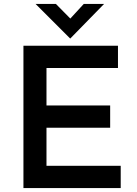

<svg xmlns="http://www.w3.org/2000/svg" viewBox="-20 -963 699 983"><path d="M100 -729H584V-615H218V-423H544V-309H218V-114H598V0H100ZM266 -943 340 -868 409 -943H513L340 -766H339L162 -943Z"/></svg>

Font: Reem Kufi Medium
Style: Regular
Weight: 500
Designer: Khaled Hosny
Version: Version 1.001